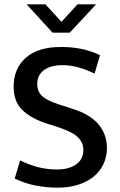

<svg xmlns="http://www.w3.org/2000/svg" viewBox="-20 -857 555 887"><path d="M262 -640Q365 -640 442 -602L417 -517Q375 -537 339.5 -546.5Q304 -556 268 -556Q214 -556 183 -533Q152 -510 152 -469Q152 -433 176 -412Q200 -391 254 -374L316 -354Q398 -328 436 -281.5Q474 -235 474 -174Q474 -133 458 -99Q442 -65 412.5 -41Q383 -17 341 -3.5Q299 10 248 10Q197 10 146.5 0.5Q96 -9 48 -32L73 -116Q116 -95 157 -84.5Q198 -74 243 -74Q297 -74 331 -97Q365 -120 365 -165Q365 -197 341.5 -221.5Q318 -246 250 -269L191 -288Q122 -311 82.5 -349.5Q43 -388 43 -457Q43 -540 99 -590Q155 -640 262 -640ZM103 -837H190L264 -756L338 -837H424L302 -706H223Z"/></svg>

Font: Mukta Mahee Medium
Style: Regular
Weight: 500
Designer: Shuchita Grover, Noopur Datye, Girish Dalvi, Yashodeep Gholap
Foundry: Ek Type
Version: Version 2.538;PS 1.000;hotconv 16.6.51;makeotf.lib2.5.65220;